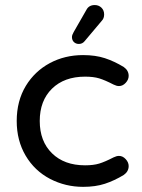

<svg xmlns="http://www.w3.org/2000/svg" viewBox="-20 -726 561 757"><path d="M177.7 -20.5Q116.2 -52.7 81.1 -112.3Q45.9 -171.9 45.9 -249Q45.9 -328.1 82 -387.7Q117.2 -445.3 176.3 -477.1Q235.4 -508.8 307.6 -508.8Q356.4 -508.8 393.6 -496.6Q430.7 -484.4 467.8 -461.9Q487.3 -448.2 487.3 -426.8Q487.3 -412.1 475.6 -399.4Q463.9 -386.7 449.2 -386.7Q439.5 -386.7 427.7 -392.6Q393.6 -410.2 371.1 -417Q348.6 -423.8 315.4 -423.8Q233.4 -423.8 185.1 -376.5Q136.7 -329.1 136.7 -249Q136.7 -168.9 185.1 -121.6Q233.4 -74.2 315.4 -74.2Q348.6 -74.2 371.1 -81.1Q393.6 -87.9 427.7 -105.5Q439.5 -111.3 449.2 -111.3Q463.9 -111.3 475.6 -98.6Q487.3 -85.9 487.3 -71.3Q487.3 -49.8 467.8 -36.1Q430.7 -13.7 393.6 -1.5Q356.4 10.7 307.6 10.7Q238.3 10.7 177.7 -20.5ZM263.7 -580.1Q263.7 -587.9 270.5 -599.6L320.3 -686.5Q330.1 -706.1 353.5 -706.1Q369.1 -706.1 379.9 -695.8Q390.6 -685.5 390.6 -668.9Q390.6 -653.3 380.9 -643.6L313.5 -563.5Q304.7 -552.7 291 -552.7Q279.3 -552.7 271.5 -560.1Q263.7 -567.4 263.7 -580.1Z"/></svg>

Font: jf-openhuninn-2.1
Style: Regular
Weight: 400
Designer: [Kosugi Maru]
Designed by MOTOYA      

[Varela Round]
Joe Prince (Latin component); Avraham Cornfeld (Hebrew component)
Foundry: justfont Co., Ltd.
Version: 2.1